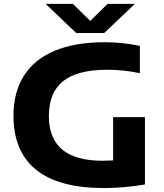

<svg xmlns="http://www.w3.org/2000/svg" viewBox="-20 -969 852 998"><path d="M733.5 -360V-10Q620 8.5 522 8.5Q285.5 8.5 168 -86.2Q50.5 -181 50 -367Q50 -489 104 -574.8Q158 -660.5 264 -705Q370 -749.5 523 -749.5Q618 -749.5 707 -730.5V-588.5Q623.5 -606.5 536 -606.5Q381.5 -606 307.8 -547Q234 -488 234 -364.5Q235 -133.5 512 -133.5Q540.5 -133.5 568 -135V-360ZM539.5 -949H681L522 -797.5H376L217 -949H358.5L449 -860.5Z"/></svg>

Font: Encode Sans Expanded
Style: Bold
Weight: 700
Width: 7
Designer: Multiple Designers
Foundry: Impallari Type
Version: Version 2.000